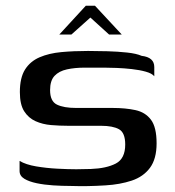

<svg xmlns="http://www.w3.org/2000/svg" viewBox="-20 -641 608 667"><path d="M48 -82Q70 -69 105.5 -63Q141 -57 179 -55Q217 -53 245 -53Q256 -53 270.5 -53.5Q285 -54 296 -54Q350 -56 382.5 -73Q415 -90 415 -139Q415 -180 393.5 -192Q372 -204 331 -204H217Q187 -204 157.5 -206.5Q128 -209 103.5 -220Q79 -231 64 -254.5Q49 -278 49 -321Q49 -371 67 -399.5Q85 -428 117.5 -442Q150 -456 193 -460Q236 -464 286 -464Q316 -464 352.5 -463Q389 -462 421.5 -458.5Q454 -455 472 -447Q516 -442 516 -408V-376Q508 -386 486.5 -392Q465 -398 438 -401Q411 -404 385.5 -405Q360 -406 342 -406H274Q240 -406 212.5 -400Q185 -394 169.5 -377.5Q154 -361 154 -328Q154 -289 178 -277.5Q202 -266 244 -266H371Q416 -266 450.5 -258.5Q485 -251 504.5 -225Q524 -199 524 -143Q524 -89 501 -58Q478 -27 437.5 -13.5Q397 0 346 3Q314 5 285 5.5Q256 6 225 5Q196 5 165 3Q134 1 107.5 -4.5Q81 -10 64.5 -20Q48 -30 48 -47ZM186 -521 278 -621H310L403 -521H359L294 -580L228 -521Z"/></svg>

Font: Genos Medium
Style: Regular
Weight: 500
Designer: Robert E. Leuschke
Foundry: Robert E. Leuschke
Version: Version 1.010; ttfautohint (v1.8.3)